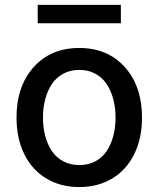

<svg xmlns="http://www.w3.org/2000/svg" viewBox="-20 -747 642 778"><path d="M469.8 -727.3V-652.7H132.8V-727.3ZM46.9 -270.2Q46.9 -397.7 116.5 -475.1Q186.1 -552.6 301.1 -552.6Q416.2 -552.6 485.8 -475.1Q555.4 -397.7 555.4 -270.2Q555.4 -186.8 524.1 -122.9Q492.9 -58.9 435 -24Q377.1 11 301.1 11Q225.1 11 167.3 -24Q109.4 -58.9 78.1 -122.9Q46.9 -186.8 46.9 -270.2ZM301.5 -78.1Q337.7 -78.1 366.3 -93.4Q394.9 -108.7 412.5 -135.3Q430 -161.9 439.1 -196.2Q448.2 -230.5 448.2 -270.6Q448.2 -310.4 439.1 -344.8Q430 -379.3 412.5 -406.1Q394.9 -432.9 366.3 -448.3Q337.7 -463.8 301.5 -463.8Q264.9 -463.8 236.3 -448.3Q207.7 -432.9 190 -406.1Q172.2 -379.3 163.2 -344.8Q154.1 -310.4 154.1 -270.6Q154.1 -230.5 163.2 -196.2Q172.2 -161.9 190 -135.3Q207.7 -108.7 236.3 -93.4Q264.9 -78.1 301.5 -78.1Z"/></svg>

Font: TID UI Medium
Style: Regular
Weight: 500
Designer: The TID Project Authors
Foundry: Bakken & Bæck
Version: Version 1.001;hotconv 1.0.109;makeotfexe 2.5.65596